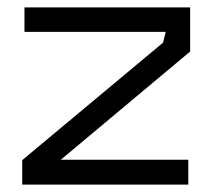

<svg xmlns="http://www.w3.org/2000/svg" viewBox="-20 -498 573 518"><path d="M144 -67H488V0H40V-66L420 -383L427 -412H46V-478H493V-359Z"/></svg>

Font: Turret Road Medium
Style: Regular
Weight: 500
Designer: Noponies
Foundry: Noponies
Version: Version 1.001; ttfautohint (v1.8)